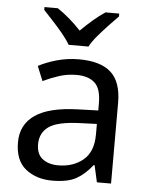

<svg xmlns="http://www.w3.org/2000/svg" viewBox="-54 -811 670 865"><g transform="rotate(5 280.5 -378.0)"><path d="M288 -545Q386 -545 433 -502Q480 -459 480 -365V0H416L399 -76H395Q360 -32 321.5 -11Q283 10 215 10Q142 10 94 -28.5Q46 -67 46 -149Q46 -229 109 -272.5Q172 -316 303 -320L394 -323V-355Q394 -422 365 -448Q336 -474 283 -474Q241 -474 203 -461.5Q165 -449 132 -433L105 -499Q140 -518 188 -531.5Q236 -545 288 -545ZM314 -259Q214 -255 175.5 -227Q137 -199 137 -148Q137 -103 164.5 -82Q192 -61 235 -61Q303 -61 348 -98.5Q393 -136 393 -214V-262ZM235 -606Q222 -629 200 -655.5Q178 -682 154 -708Q130 -734 112 -753V-766H172Q198 -749 226 -725Q254 -701 279 -674Q306 -701 334 -725Q362 -749 388 -766H450V-753Q431 -734 406.5 -708Q382 -682 359.5 -655.5Q337 -629 325 -606Z"/></g></svg>

Font: Noto Sans Old South Arabian
Style: Regular
Weight: 400
Designer: Monotype Design Team
Foundry: Monotype Imaging Inc.
Version: Version 2.001; ttfautohint (v1.8.4.7-5d5b)